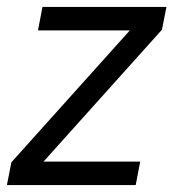

<svg xmlns="http://www.w3.org/2000/svg" viewBox="-25 -536 502 556"><path d="M368 0H-5L8 -66L351 -448H85L98 -516H457L444 -450L101 -68H381Z"/></svg>

Font: IBM Plex Sans Var
Style: Italic
Weight: 400
Italic angle: -11.31°
Designer: Mike Abbink, Paul van der Laan, Pieter van Rosmalen
Foundry: Bold Monday
Version: Version 1.001